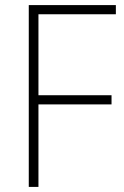

<svg xmlns="http://www.w3.org/2000/svg" viewBox="-20 -827 486 754"><path d="M131 -93V-417H418V-453H131V-771H435V-807H93V-93Z"/></svg>

Font: Noto Sans Kannada UI SemiCondensed ExtraLight
Style: Regular
Weight: 200
Width: 4
Designer: Jelle Bosma - Monotype Design Team
Foundry: Monotype Imaging Inc.
Version: Version 2.005